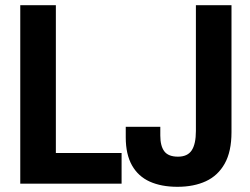

<svg xmlns="http://www.w3.org/2000/svg" viewBox="-20 -707 964 739"><path d="M58 0V-687H195V-118H448V0ZM663 12Q601 12 556.5 -8Q512 -28 488 -70.5Q464 -113 464 -178V-219H597V-185Q597 -145 612.5 -124.5Q628 -104 665 -104Q702 -104 718 -128.5Q734 -153 734 -203V-687H871V-198Q871 -124 845 -77.5Q819 -31 772.5 -9.5Q726 12 663 12Z"/></svg>

Font: Archivo Condensed
Style: Bold
Weight: 700
Width: 3
Designer: Hector Gatti
Foundry: Omnibus-Type
Version: Version 2.001